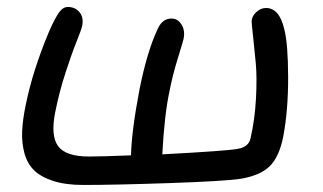

<svg xmlns="http://www.w3.org/2000/svg" viewBox="-20 -479 926 551"><path d="M219.2 51.8Q167.5 51.8 131.8 40Q96.2 28.3 76.9 8.8Q57.6 -10.7 49.8 -40.5Q42 -70.3 43.5 -102.1Q44.9 -133.8 53.2 -174.8Q73.7 -276.9 121.1 -389.2Q137.7 -426.8 149.2 -442.9Q160.6 -459 174.8 -459Q195.8 -459 208.3 -443.8Q220.7 -428.7 215.8 -404.8Q213.9 -395 200 -360.4Q186 -325.7 168 -270.3Q149.9 -214.8 138.2 -155.8Q125 -88.9 147 -59.3Q168.9 -29.8 235.8 -29.8Q270.5 -29.8 356 -33.2Q357.4 -102.5 380.9 -225.1Q402.3 -331.5 432.1 -395Q445.3 -425.8 472.2 -425.8Q490.2 -425.8 501 -408.4Q511.7 -391.1 506.8 -367.2Q505.9 -362.3 490.2 -311.3Q474.6 -260.3 466.8 -219.2Q451.7 -149.9 445.8 -36.1Q631.3 -45.9 662.1 -51.8Q694.3 -57.1 699.2 -83Q711.4 -136.7 714.6 -196.5Q717.8 -256.3 714.1 -296.9Q710.4 -337.4 706.3 -374.3Q702.1 -411.1 702.1 -418.9Q703.6 -434.1 716.3 -445.1Q729 -456.1 743.2 -456.1Q781.7 -456.1 795.9 -395Q806.6 -353.5 806.9 -258.1Q807.1 -162.6 793 -87.9Q781.7 -29.3 754.2 -2.2Q726.6 24.9 669.9 34.2Q624 41 467 46.4Q310.1 51.8 219.2 51.8Z"/></svg>

Font: Shantell Sans Bouncy
Style: Italic
Weight: 400
Italic angle: -11.31°
Designer: Stephen Nixon, Anya Danilova, Shantell Martin
Foundry: Arrow Type
Version: Version 1.006;[9816181b4]